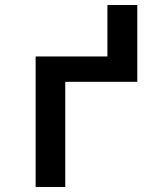

<svg xmlns="http://www.w3.org/2000/svg" viewBox="-20 -745 640 765"><path d="M122 0V-520H408V-725H527V-419H240V0Z"/></svg>

Font: Iosevka Fixed Extended
Style: Bold
Weight: 700
Width: 7
Monospace: yes
Designer: Belleve Invis
Foundry: Belleve Invis
Version: Version 24.1.1; ttfautohint (v1.8.4)